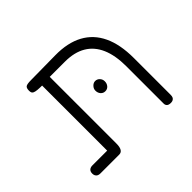

<svg xmlns="http://www.w3.org/2000/svg" viewBox="-132 -776 981 981"><g transform="rotate(-45 359.0 -285.0)"><path d="M95 10Q85 10 78.5 6.5Q72 3 68.5 -3.5Q65 -10 65 -19Q65 -29 68.5 -35Q72 -41 78.5 -44.5Q85 -48 94 -48H202V-535L210 -518Q184 -518 169 -519.5Q154 -521 147 -524.5Q140 -528 138 -533.5Q136 -539 136 -547Q136 -565 144 -571.5Q152 -578 182 -578L359 -580Q449 -581 510 -548Q571 -515 602 -449.5Q633 -384 633 -286V-20Q633 -10 630 -3.5Q627 3 620.5 6.5Q614 10 605 10Q596 10 589.5 7.5Q583 5 579.5 -0.5Q576 -6 576 -13V-283Q576 -362 553 -415Q530 -468 484.5 -495Q439 -522 371 -522H261V-39Q261 -15 253.5 -2.5Q246 10 231 10ZM410 -269Q395 -269 385.5 -280Q376 -291 376 -307Q376 -321 386.5 -332Q397 -343 410 -343Q424 -343 434 -332.5Q444 -322 444 -307Q444 -291 434.5 -280Q425 -269 410 -269Z"/></g></svg>

Font: Fredoka Light Light
Style: Regular
Weight: 300
Version: Version 2.001